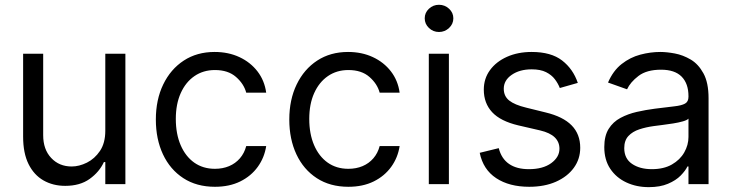

<svg xmlns="http://www.w3.org/2000/svg" viewBox="-20 -770 3060 803"><path d="M420.4 -223.1V-545.4H504.4V0H420.4V-92.3H414.6Q395.5 -50.8 355 -21.7Q314.5 7.3 252.9 7.3Q201.7 7.3 161.9 -15.4Q122.1 -38.1 99.4 -83.7Q76.7 -129.4 76.7 -198.7V-545.4H160.6V-204.6Q160.6 -145 194.1 -109.4Q227.5 -73.7 279.8 -73.7Q311 -73.7 343.5 -89.8Q376 -106 398.2 -138.9Q420.4 -171.9 420.4 -223.1Z M878.9 11.2Q802.2 11.2 746.8 -24.9Q691.4 -61 661.6 -124.5Q631.8 -188 631.8 -270Q631.8 -353 662.6 -416.7Q693.4 -480.5 748.5 -516.6Q803.7 -552.7 877.4 -552.7Q935.1 -552.7 981.2 -531.2Q1027.3 -509.8 1056.9 -471.4Q1086.4 -433.1 1093.3 -382.3H1009.8Q1000 -419.4 967 -448.2Q934.1 -477.1 878.9 -477.1Q830.1 -477.1 793.2 -451.7Q756.3 -426.3 735.8 -380.4Q715.3 -334.5 715.3 -272.9Q715.3 -210 735.6 -162.8Q755.9 -115.7 792.5 -89.8Q829.1 -64 878.9 -64Q911.6 -64 938.2 -75.2Q964.8 -86.4 983.4 -107.9Q1002 -129.4 1009.8 -159.2H1093.3Q1085.9 -110.8 1058.1 -72.3Q1030.3 -33.7 984.9 -11.2Q939.5 11.2 878.9 11.2Z M1437 11.2Q1360.4 11.2 1304.9 -24.9Q1249.5 -61 1219.7 -124.5Q1189.9 -188 1189.9 -270Q1189.9 -353 1220.7 -416.7Q1251.5 -480.5 1306.6 -516.6Q1361.8 -552.7 1435.5 -552.7Q1493.2 -552.7 1539.3 -531.2Q1585.4 -509.8 1615 -471.4Q1644.5 -433.1 1651.4 -382.3H1567.9Q1558.1 -419.4 1525.1 -448.2Q1492.2 -477.1 1437 -477.1Q1388.2 -477.1 1351.3 -451.7Q1314.5 -426.3 1293.9 -380.4Q1273.4 -334.5 1273.4 -272.9Q1273.4 -210 1293.7 -162.8Q1314 -115.7 1350.6 -89.8Q1387.2 -64 1437 -64Q1469.7 -64 1496.3 -75.2Q1522.9 -86.4 1541.5 -107.9Q1560.1 -129.4 1567.9 -159.2H1651.4Q1644 -110.8 1616.2 -72.3Q1588.4 -33.7 1543 -11.2Q1497.6 11.2 1437 11.2Z M1773.4 0V-545.4H1857.4V0ZM1815.9 -636.2Q1791.5 -636.2 1773.9 -653.1Q1756.3 -669.9 1756.3 -693.4Q1756.3 -716.8 1773.9 -733.4Q1791.5 -750 1815.9 -750Q1840.3 -750 1858.2 -733.4Q1876 -716.8 1876 -693.4Q1876 -669.9 1858.2 -653.1Q1840.3 -636.2 1815.9 -636.2Z M2396.5 -423.3 2321.3 -401.9Q2314 -420.9 2300.5 -438.7Q2287.1 -456.5 2263.7 -468.3Q2240.2 -480 2203.6 -480Q2153.3 -480 2120.1 -457Q2086.9 -434.1 2086.9 -398.9Q2086.9 -367.7 2109.6 -349.6Q2132.3 -331.5 2180.7 -319.8L2261.7 -299.8Q2335 -282.2 2370.8 -245.6Q2406.7 -209 2406.7 -151.9Q2406.7 -105 2379.9 -68.1Q2353 -31.2 2305.2 -10Q2257.3 11.2 2193.4 11.2Q2109.9 11.2 2055.2 -24.9Q2000.5 -61 1986.3 -130.9L2065.9 -150.4Q2077.1 -106.4 2108.9 -84.5Q2140.6 -62.5 2191.9 -62.5Q2250.5 -62.5 2285.2 -87.6Q2319.8 -112.8 2319.8 -147.9Q2319.8 -176.3 2300 -195.6Q2280.3 -214.8 2238.8 -224.6L2147.9 -245.6Q2073.2 -263.2 2038.3 -300.8Q2003.4 -338.4 2003.4 -395Q2003.4 -441.4 2029.3 -476.8Q2055.2 -512.2 2100.6 -532.5Q2146 -552.7 2203.6 -552.7Q2284.7 -552.7 2330.8 -517.1Q2377 -481.4 2396.5 -423.3Z M2693.4 12.7Q2641.6 12.7 2599.4 -7.1Q2557.1 -26.9 2532.2 -64.2Q2507.3 -101.6 2507.3 -154.8Q2507.3 -201.7 2525.6 -231Q2543.9 -260.3 2575 -276.9Q2606 -293.5 2643.3 -302Q2680.7 -310.5 2718.8 -315.4Q2768.6 -321.8 2799.6 -325.2Q2830.6 -328.6 2845 -336.7Q2859.4 -344.7 2859.4 -365.2V-367.7Q2859.4 -420.4 2830.8 -449.5Q2802.2 -478.5 2744.6 -478.5Q2684.6 -478.5 2650.4 -452.4Q2616.2 -426.3 2602.5 -396.5L2522.9 -424.8Q2544.4 -474.6 2580.1 -502.4Q2615.7 -530.3 2658 -541.5Q2700.2 -552.7 2741.7 -552.7Q2768.1 -552.7 2802.2 -546.4Q2836.4 -540 2868.7 -521Q2900.9 -502 2922.1 -463.1Q2943.4 -424.3 2943.4 -359.4V0H2859.4V-73.7H2855Q2846.7 -56.2 2826.9 -35.9Q2807.1 -15.6 2773.9 -1.5Q2740.7 12.7 2693.4 12.7ZM2706.1 -62.5Q2755.9 -62.5 2790 -82Q2824.2 -101.6 2841.8 -132.6Q2859.4 -163.6 2859.4 -197.3V-273.9Q2854 -267.6 2836.2 -262.5Q2818.4 -257.3 2795.2 -253.7Q2772 -250 2750 -247.3Q2728 -244.6 2714.4 -242.7Q2681.6 -238.3 2653.6 -229Q2625.5 -219.7 2608.2 -201.2Q2590.8 -182.6 2590.8 -150.4Q2590.8 -106.9 2623.3 -84.7Q2655.8 -62.5 2706.1 -62.5Z"/></svg>

Font: Sahel VF Regular
Style: Regular
Weight: 400
Foundry: Saber Rastikerdar (saber.rastikerdar@gmail.com)
Version: Version 3.4.0